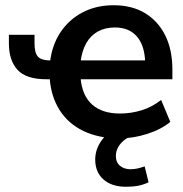

<svg xmlns="http://www.w3.org/2000/svg" viewBox="-20 -519 701 734"><path d="M437 10Q358 10 299.5 -18Q241 -46 208 -98Q175 -150 170 -220L182 -216H157Q80 -216 47 -252Q14 -288 14 -353V-386H112V-353Q112 -316 125.5 -302Q139 -288 171 -288H177L171 -279Q178 -345 210.5 -394.5Q243 -444 295.5 -471.5Q348 -499 414 -499Q484 -499 534 -469Q584 -439 611.5 -384Q639 -329 639 -253V-216H283L288 -221Q294 -153 332.5 -119Q371 -85 439 -85Q481 -85 521.5 -97.5Q562 -110 596 -137L631 -53Q596 -24 542.5 -7Q489 10 437 10ZM419 -414Q382 -414 354 -398.5Q326 -383 309.5 -353.5Q293 -324 288 -282L282 -288H551L535 -273Q535 -341 505 -377.5Q475 -414 419 -414ZM462 195Q407 195 375.5 167Q344 139 344 91Q344 49 372 13Q400 -23 446 -42L483 0Q467 7 453 18.5Q439 30 431 45Q423 60 423 77Q423 102 439 115Q455 128 479 128Q493 128 506 125Q519 122 533 117L548 178Q529 187 508.5 191Q488 195 462 195Z"/></svg>

Font: Nunito Sans 12pt ExtraLight
Style: Regular
Weight: 200
Designer: Vernon Adams
Foundry: Vernon Adams
Version: Version 3.101;gftools[0.9.27]